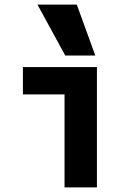

<svg xmlns="http://www.w3.org/2000/svg" viewBox="-20 -810 590 830"><path d="M259 0V-402H79V-520H399V0ZM262 -570 142 -790H312L392 -570Z"/></svg>

Font: M PLUS Code Latin SemiExpanded
Style: Bold
Weight: 700
Width: 6
Designer: Coji Morishita
Foundry: UNDERFOREST DESIGN
Version: Version 1.002; ttfautohint (v1.8.3)